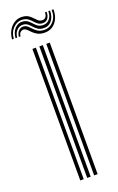

<svg xmlns="http://www.w3.org/2000/svg" viewBox="-159 -783 504 823"><g transform="rotate(-20 93.5 -372.0)"><path d="M118.9 0V-600H134.8V0ZM55.6 0V-600H71.4V0ZM87.3 0V-600H103.1V0ZM-12.3 -668Q-9.5 -703.9 12.7 -725.6Q34.8 -747.2 64.7 -744Q79.7 -742.5 89.1 -736.1Q98.5 -729.8 105.6 -721.9Q112.6 -714.1 119.5 -708.1Q126.4 -702.1 135.9 -701.2Q147.3 -700.1 153.6 -707.7Q159.9 -715.4 159.7 -728.8H167.2Q167.4 -710 158.8 -698.8Q150.2 -687.7 133.9 -688.5Q122.1 -689.2 114.2 -695.2Q106.3 -701.2 99.5 -709Q92.7 -716.8 84.1 -723.4Q75.6 -730.1 62.4 -732Q37.3 -735.7 17.5 -717.1Q-2.4 -698.6 -4.6 -668ZM3.3 -668Q5.3 -695.4 21.4 -711.4Q37.6 -727.5 58.7 -724.4Q71 -722.9 79.3 -716.4Q87.6 -709.8 94.6 -701.9Q101.6 -694 109.9 -687.7Q118.3 -681.5 130.9 -680.4Q150.4 -678.9 162.8 -692.3Q175.1 -705.7 175.1 -728.8H182.8Q183.1 -700 168.2 -682.6Q153.3 -665.2 129.2 -667.2Q115.3 -668.2 106.1 -674.5Q96.9 -680.7 89.7 -688.7Q82.6 -696.7 74.9 -703.2Q67.3 -709.7 56.3 -711.2Q39.2 -713.5 25.8 -701.2Q12.4 -688.8 11 -668ZM18.7 -668Q20.2 -685.4 30.5 -695.5Q40.8 -705.5 54.3 -703.4Q63.9 -701.9 71.1 -695.6Q78.3 -689.2 85.6 -681.3Q92.9 -673.3 102.6 -667Q112.2 -660.7 126.8 -659.4Q154 -656.6 172.5 -676.2Q191.1 -695.8 190.5 -728.8H198.4Q198.6 -690.7 177.9 -667.9Q157.2 -645.2 124.3 -647.6Q108.3 -648.7 97.3 -654.7Q86.4 -660.7 78.6 -668.3Q70.8 -676 64.5 -682.3Q58.2 -688.6 51.6 -690.6Q43.4 -692.9 35.1 -687Q26.9 -681.1 26.4 -668Z"/></g></svg>

Font: Big Shoulders Inline Text Thin
Style: Regular
Weight: 100
Designer: Patric King
Foundry: XO Type Co
Version: Version 2.002